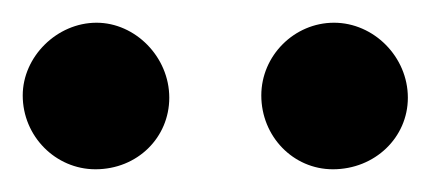

<svg xmlns="http://www.w3.org/2000/svg" viewBox="-22 -686 379 169"><path d="M127 -600C127 -636 97 -666 63 -666C28 -666 -2 -636 -2 -602C-2 -566 27 -537 62 -537C99 -537 127 -565 127 -600ZM337 -600C337 -636 307 -666 272 -666C237 -666 208 -637 208 -602C208 -566 236 -537 271 -537C308 -537 337 -565 337 -600Z"/></svg>

Font: XITS
Style: Bold
Weight: 700
Designer: MicroPress Inc., with final additions and corrections provided by Coen Hoffman, Elsevier (retired)
Version: Version 1.302